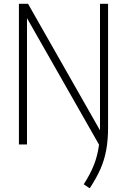

<svg xmlns="http://www.w3.org/2000/svg" viewBox="-20 -760 668 1010"><path d="M548.5 -740V-90Q548.5 -22 538.5 30.8Q528.5 83.5 507.8 130.2Q487 177 452 230.5L420.5 209.5Q455.5 155 474.5 106.5Q493.5 58 501 1L122 -664.5V0H79.5V-740H127.5L506 -74.5V-83.5V-740Z"/></svg>

Font: Encode Sans Condensed ExLight
Style: Regular
Weight: 275
Width: 3
Designer: Multiple Designers
Foundry: Impallari Type
Version: Version 2.000